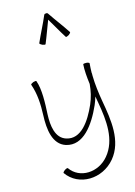

<svg xmlns="http://www.w3.org/2000/svg" viewBox="-237 -1101 1060 1509"><g transform="rotate(-20 293.5 -346.0)"><path d="M271 -788C301 -845 327 -904 356 -962C385 -904 410 -845 440 -788C442 -784 454 -787 466 -793C478 -800 486 -808 484 -812C449 -878 407 -942 371 -1008C368 -1013 362 -1016 356 -1014C349 -1016 343 -1013 340 -1008C305 -942 263 -878 227 -812C225 -808 233 -800 245 -793C257 -787 269 -784 271 -788ZM56 -527C78 -443 74 -355 63 -269C48 -156 52 -30 150 11C280 64 393 -68 469 -205C480 -225 490 -247 498 -268C499 -249 501 -230 503 -212C516 -61 519 101 413 207C319 302 164 296 102 187C99 184 88 186 76 193C64 200 56 209 58 212C137 349 331 361 449 243C564 127 552 -51 537 -215C531 -286 528 -358 533 -429C533 -436 534 -442 535 -449L534 -450C537 -477 540 -503 545 -529C545 -533 535 -539 521 -541C508 -543 496 -542 495 -538C488 -494 487 -436 490 -376C481 -322 464 -270 438 -222C374 -105 280 10 170 -36C89 -69 85 -172 97 -264C110 -356 124 -466 104 -540C103 -544 91 -544 78 -541C65 -537 55 -531 56 -527Z"/></g></svg>

Font: Nupuram Thin
Style: Regular
Weight: 100
Designer: Santhosh Thottingal (santhosh.thottingal@gmail.com)
Foundry: SMC
Version: Version 1.000